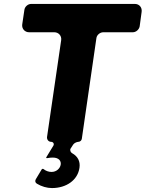

<svg xmlns="http://www.w3.org/2000/svg" viewBox="-20 -721 740 976"><path d="M378 0C387 0 395 -7 396 -16L470 -527C472 -543 488 -557 505 -557H655C672 -557 687 -571 690 -587L700 -661C703 -683 688 -701 666 -701H138C122 -701 106 -687 104 -671L93 -597C90 -575 106 -557 128 -557H256C278 -557 294 -539 291 -517L219 -24C218 -11 227 0 240 0C251 0 257 11 251 20L215 79C214 81 216 83 219 83C229 81 240 80 248 80C313 80 293 153 242 153C228 153 213 148 202 139C199 136 194 137 192 140L162 190C157 199 159 208 168 213C191 227 219 235 244 235C317 235 375 195 384 132C389 98 374 73 347 58C339 54 334 42 339 34L352 14C356 7 370 0 378 0Z"/></svg>

Font: Trueno
Style: RoundBdIt
Weight: 700
Designer: Julieta Ulanovsky, Jasper
Foundry: Julieta Ulanovsky, Cannot Into Space Fonts
Version: Version 3.001